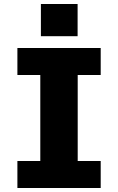

<svg xmlns="http://www.w3.org/2000/svg" viewBox="-20 -940 590 960"><path d="M67 0V-135H181.5V-565H67V-700H483.5V-565H368.5V-135H483.5V0ZM184.5 -920H368V-759H184.5Z"/></svg>

Font: Trispace SemiCondensed ExtraBold
Style: Regular
Weight: 800
Width: 4
Designer: Tyler Finck
Foundry: Etcetera Type Company
Version: Version 1.210; ttfautohint (v1.8.3)